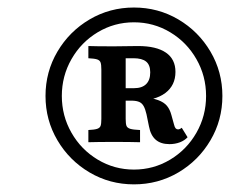

<svg xmlns="http://www.w3.org/2000/svg" viewBox="-20 -662 614 513"><path d="M101.6 -405.6Q101.6 -470.2 133.5 -524.2Q165.3 -578.2 219.4 -610.1Q273.4 -641.9 337.9 -641.9Q402.4 -641.9 456.5 -610.1Q510.5 -578.2 542.3 -524.2Q574.2 -470.2 574.2 -405.6Q574.2 -341.1 542.3 -287.1Q510.5 -233.1 456.5 -201.2Q402.4 -169.4 337.9 -169.4Q273.4 -169.4 219.4 -201.2Q165.3 -233.1 133.5 -287.1Q101.6 -341.1 101.6 -405.6ZM530.6 -405.6Q530.6 -458.9 504.8 -504Q479 -549.2 434.7 -575.8Q390.3 -602.4 337.9 -602.4Q285.5 -602.4 241.1 -575.8Q196.8 -549.2 171 -504Q145.2 -458.9 145.2 -405.6Q145.2 -352.4 171 -307.3Q196.8 -262.1 241.1 -235.5Q285.5 -208.9 337.9 -208.9Q390.3 -208.9 434.7 -235.5Q479 -262.1 504.8 -307.3Q530.6 -352.4 530.6 -405.6ZM250.8 -344.4V-475.8Q250.8 -489.5 248.7 -495.1Q246.7 -500.8 239.7 -503.2Q232.6 -505.6 216.1 -506.4V-539Q236.2 -538.2 283.9 -538.2L348.9 -539Q397.7 -539 423.3 -521.4Q448.8 -503.9 448.8 -469.9Q448.8 -433.9 421.7 -413.5Q394.7 -393 344.5 -393H283.7V-426.4H338.3Q359.4 -426.4 370.4 -437.2Q381.4 -448 381.4 -468.7Q381.4 -488.4 370.5 -497.4Q359.6 -506.4 336.4 -506.4H315.8V-344.4Q315.8 -331.1 318 -325.6Q320.2 -320.2 328 -317.8Q335.8 -315.4 354.2 -314.6V-282Q328.4 -282.8 284.5 -282.8Q240.8 -282.8 216.1 -282V-314.6Q232.6 -315.4 239.7 -317.8Q246.7 -320.2 248.7 -325.6Q250.8 -331.1 250.8 -344.4ZM378.1 -324 371.4 -356.8Q368.2 -370.7 363.8 -378.5Q359.5 -386.2 352.5 -389.4Q345.5 -392.6 334.3 -393L332.7 -408.3L360.4 -403.1Q386.8 -400.3 402.5 -394.5Q418.1 -388.8 426.1 -379.2Q434 -369.5 437.9 -354.8L445.1 -328.8Q446.7 -322 449.3 -319.1Q452 -316.3 455.6 -316.3Q460.4 -316.3 465.6 -320.6L481.2 -295.3Q473.5 -286.8 460.7 -281.8Q447.8 -276.9 432.8 -276.9Q409.5 -276.9 396 -288.7Q382.5 -300.5 378.1 -324Z"/></svg>

Font: Playfair Micro SmCond SmLight
Style: Italic
Weight: 360
Width: 4
Italic angle: -15.6°
Designer: Claus Eggers Sørensen
Foundry: Claus Eggers Sørensen
Version: Version 2.203;Glyphs 3.3 (3326)